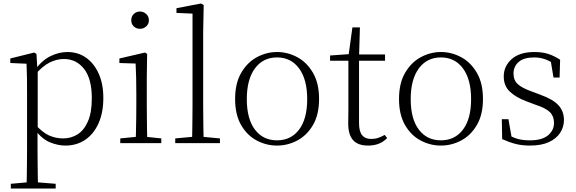

<svg xmlns="http://www.w3.org/2000/svg" viewBox="-20 -820 3302 1100"><path d="M42 260V233L154 223H175L299 233V260ZM132 260Q133 229 133.5 189.5Q134 150 134.5 108.5Q135 67 135 32V-278Q135 -330 134.5 -374Q134 -418 132 -455L39 -459V-485L176 -519L189 -511L194 -425L196 -420V-80L195 -71V32Q195 66 195.5 107.5Q196 149 196.5 189Q197 229 198 260ZM355 14Q312 14 266.5 -4.5Q221 -23 182 -75H169L181 -108Q222 -62 260 -44.5Q298 -27 342 -27Q387 -27 424 -50Q461 -73 483.5 -124Q506 -175 506 -257Q506 -369 461.5 -425.5Q417 -482 346 -482Q306 -482 265.5 -462.5Q225 -443 178 -389L169 -420H181Q221 -475 269.5 -498.5Q318 -522 366 -522Q427 -522 473 -489.5Q519 -457 545.5 -398Q572 -339 572 -259Q572 -175 544.5 -113.5Q517 -52 468 -19Q419 14 355 14Z M669 0V-27L780 -38H799L904 -27V0ZM757 0Q758 -24 759 -64.5Q760 -105 760.5 -149Q761 -193 761 -226V-281Q761 -332 760 -375Q759 -418 757 -456L664 -459V-485L811 -519L823 -511L821 -377V-226Q821 -193 821.5 -149Q822 -105 822.5 -64.5Q823 -24 824 0ZM782 -655Q761 -655 746.5 -668.5Q732 -682 732 -704Q732 -726 746.5 -740Q761 -754 782 -754Q802 -754 817.5 -740Q833 -726 833 -704Q833 -682 817.5 -668.5Q802 -655 782 -655Z M984 0V-27L1103 -38H1122L1240 -27V0ZM1080 0Q1081 -30 1081.5 -69Q1082 -108 1082.5 -149.5Q1083 -191 1083 -226V-742L991 -746V-773L1132 -800L1147 -791L1144 -637V-226Q1144 -191 1144.5 -149.5Q1145 -108 1145.5 -69Q1146 -30 1147 0Z M1567 14Q1506 14 1451 -15Q1396 -44 1361.5 -103.5Q1327 -163 1327 -253Q1327 -343 1362 -403Q1397 -463 1452 -492.5Q1507 -522 1567 -522Q1628 -522 1683 -492.5Q1738 -463 1773 -403Q1808 -343 1808 -253Q1808 -163 1773 -103.5Q1738 -44 1683 -15Q1628 14 1567 14ZM1567 -16Q1647 -16 1693.5 -77.5Q1740 -139 1740 -252Q1740 -365 1693.5 -428Q1647 -491 1567 -491Q1487 -491 1440.5 -428Q1394 -365 1394 -252Q1394 -139 1440.5 -77.5Q1487 -16 1567 -16Z M2006 -472V-508H2186V-472ZM2089 14Q2030 14 2002.5 -17.5Q1975 -49 1975 -112Q1975 -135 1975.5 -152.5Q1976 -170 1976 -196V-472H1871V-502L1996 -511L1976 -496L1999 -663H2042L2037 -493V-481V-115Q2037 -67 2054.5 -45.5Q2072 -24 2106 -24Q2129 -24 2146.5 -30Q2164 -36 2184 -47L2198 -29Q2178 -8 2151 3Q2124 14 2089 14Z M2506 14Q2445 14 2390 -15Q2335 -44 2300.5 -103.5Q2266 -163 2266 -253Q2266 -343 2301 -403Q2336 -463 2391 -492.5Q2446 -522 2506 -522Q2567 -522 2622 -492.5Q2677 -463 2712 -403Q2747 -343 2747 -253Q2747 -163 2712 -103.5Q2677 -44 2622 -15Q2567 14 2506 14ZM2506 -16Q2586 -16 2632.5 -77.5Q2679 -139 2679 -252Q2679 -365 2632.5 -428Q2586 -491 2506 -491Q2426 -491 2379.5 -428Q2333 -365 2333 -252Q2333 -139 2379.5 -77.5Q2426 -16 2506 -16Z M3016 14Q2970 14 2933.5 4.5Q2897 -5 2857 -23L2855 -137H2893L2914 -17L2882 -18V-54Q2909 -36 2940 -26Q2971 -16 3016 -16Q3085 -16 3119.5 -44.5Q3154 -73 3154 -116Q3154 -154 3130.5 -177.5Q3107 -201 3045 -221L2995 -240Q2936 -262 2901 -295Q2866 -328 2866 -382Q2866 -441 2911.5 -481.5Q2957 -522 3042 -522Q3086 -522 3119.5 -511.5Q3153 -501 3189 -478L3186 -376H3151L3133 -485L3160 -483V-450Q3129 -472 3100 -481.5Q3071 -491 3041 -491Q2981 -491 2951.5 -465Q2922 -439 2922 -399Q2922 -360 2947 -337.5Q2972 -315 3026 -296L3074 -278Q3149 -251 3180 -216.5Q3211 -182 3211 -132Q3211 -93 3189.5 -59.5Q3168 -26 3125 -6Q3082 14 3016 14Z"/></svg>

Font: Noto Serif TC
Style: Regular
Weight: 200
Designer: Ryoko NISHIZUKA 西塚涼子 (kana & ideographs); Frank Grießhammer (Latin, Greek & Cyrillic); Wenlong ZHANG 张文龙 (bopomofo); San
Foundry: Adobe
Version: Version 2.001;hotconv 1.1.0;makeotfexe 2.6.0